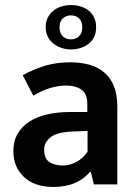

<svg xmlns="http://www.w3.org/2000/svg" viewBox="-20 -731 540 761"><path d="M70 -433Q114 -457 159 -470.5Q204 -484 258 -484Q300 -484 334 -474.5Q368 -465 393 -444Q418 -423 431.5 -389.5Q445 -356 445 -308V0H352L340 -50H337Q286 10 192 10Q117 10 75 -29.5Q33 -69 33 -132Q33 -172 50 -201Q67 -230 96.5 -249Q126 -268 167 -277.5Q208 -287 256 -287H326V-320Q326 -359 303 -375.5Q280 -392 241 -392Q213 -392 181.5 -383Q150 -374 112 -352ZM327 -212 273 -210Q207 -208 181 -187.5Q155 -167 155 -138Q155 -101 177 -88Q199 -75 228 -75Q257 -75 283.5 -89.5Q310 -104 327 -130ZM161 -623Q161 -645 169.5 -661.5Q178 -678 192 -689Q206 -700 224 -705.5Q242 -711 261 -711Q281 -711 299.5 -705.5Q318 -700 331.5 -689Q345 -678 353 -661.5Q361 -645 361 -623Q361 -600 352.5 -583.5Q344 -567 330 -556.5Q316 -546 298 -540.5Q280 -535 261 -535Q242 -535 224 -541Q206 -547 192 -558Q178 -569 169.5 -585.5Q161 -602 161 -623ZM216 -623Q216 -600 228.5 -587.5Q241 -575 261 -575Q281 -575 293.5 -587.5Q306 -600 306 -623Q306 -646 293.5 -658Q281 -670 261 -670Q242 -670 229 -658Q216 -646 216 -623Z"/></svg>

Font: Mukta Mahee SemiBold
Style: Regular
Weight: 600
Designer: Shuchita Grover, Noopur Datye, Girish Dalvi, Yashodeep Gholap
Foundry: Ek Type
Version: Version 2.538;PS 1.000;hotconv 16.6.51;makeotf.lib2.5.65220;